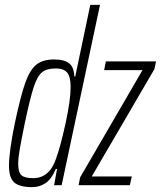

<svg xmlns="http://www.w3.org/2000/svg" viewBox="-20 -763 663 791"><path d="M17 -80Q17 -138 41 -255Q65 -368 84 -421.5Q103 -475 129.5 -496.5Q156 -518 203 -518Q245 -518 265 -502Q285 -486 286 -448H290L352 -743H392L234 0H203L215 -67H210Q191 -23 166 -7.5Q141 8 113 8Q61 8 39 -11Q17 -30 17 -80ZM210 -107Q229 -158 250 -254.5Q271 -351 271 -405Q271 -446 257 -463.5Q243 -481 210 -481Q173 -481 153.5 -465.5Q134 -450 119 -404.5Q104 -359 82 -255Q68 -187 61.5 -149.5Q55 -112 55 -88Q55 -52 69 -40.5Q83 -29 116 -29Q183 -29 210 -107ZM304 0 310 -32 567 -474H409L416 -510H623L616 -478L358 -36H523L515 0Z"/></svg>

Font: Saira Ultra Condensed ExLight
Style: Italic
Weight: 200
Width: 1
Italic angle: -12°
Designer: Hector Gatti with collaboration of the Omnibus-Type team
Foundry: Omnibus-Type
Version: Version 1.001; ttfautohint (v1.8)